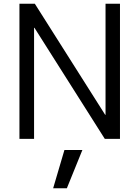

<svg xmlns="http://www.w3.org/2000/svg" viewBox="-20 -750 753 1037"><path d="M267 267 328 60H425L341 267ZM164 0H85V-730H168L548 -130H550V-730H628V0H546L166 -600H164Z"/></svg>

Font: M PLUS 1p
Style: Regular
Weight: 400
Version: Version 1.062